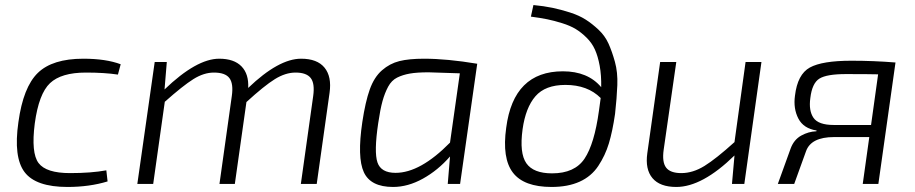

<svg xmlns="http://www.w3.org/2000/svg" viewBox="-20 -730 3630 762"><path d="M402 -54 407 -10Q335 12 248 12Q122 12 77.5 -47Q33 -106 53 -245Q72 -384 130 -440.5Q188 -497 311 -497Q400 -497 459 -475L448 -434Q395 -442 321 -442Q223 -442 178.5 -400Q134 -358 118 -240Q103 -123 133 -83Q163 -43 258 -43Q342 -43 402 -54Z M642 -484 633 -375Q760 -497 850 -497Q909 -497 938.5 -466.5Q968 -436 965 -381Q1086 -497 1175 -497Q1239 -497 1268 -461.5Q1297 -426 1288 -362L1237 0H1174L1223 -349Q1230 -399 1213 -420.5Q1196 -442 1153 -442Q1113 -442 1071 -416Q1029 -390 958 -325L912 0H851L900 -349Q907 -398 890.5 -420Q874 -442 829 -442Q789 -442 747.5 -416Q706 -390 634 -326L588 0H525L594 -484Z M1806 0H1757L1766 -109Q1718 -54 1658.5 -21Q1599 12 1540 12Q1451 12 1424 -46.5Q1397 -105 1418 -246Q1430 -326 1447.5 -375Q1465 -424 1496 -451Q1527 -478 1565 -487.5Q1603 -497 1663 -497Q1754 -497 1874 -477ZM1766 -164 1805 -439Q1699 -443 1681 -443Q1635 -443 1606.5 -438Q1578 -433 1556 -422Q1534 -411 1520.5 -386Q1507 -361 1498 -328.5Q1489 -296 1481 -241Q1464 -127 1478 -85.5Q1492 -44 1550 -44Q1648 -44 1766 -164Z M2087 -664 2097 -710Q2139 -706 2172.5 -699Q2206 -692 2242 -680.5Q2278 -669 2304 -652.5Q2330 -636 2355.5 -612Q2381 -588 2395 -557Q2409 -526 2420.5 -484.5Q2432 -443 2430 -392Q2428 -341 2421 -278Q2411 -209 2396.5 -161Q2382 -113 2354.5 -71.5Q2327 -30 2280.5 -9Q2234 12 2169 12Q2059 12 2015.5 -45Q1972 -102 1989 -223Q2018 -447 2214 -447Q2313 -447 2366 -384Q2367 -431 2360 -469Q2353 -507 2341 -533.5Q2329 -560 2307.5 -581Q2286 -602 2264.5 -615Q2243 -628 2211 -638Q2179 -648 2152 -653.5Q2125 -659 2087 -664ZM2171 -42Q2261 -42 2300 -100.5Q2339 -159 2357 -290Q2359 -305 2364 -341Q2312 -393 2224 -393Q2144 -393 2105 -348Q2066 -303 2054 -217Q2041 -122 2069 -82Q2097 -42 2171 -42Z M3002 -484 2934 0H2885L2895 -113Q2767 12 2664 12Q2599 12 2569.5 -23Q2540 -58 2549 -122L2600 -484H2664L2614 -136Q2607 -87 2623.5 -65Q2640 -43 2684 -43Q2730 -43 2776 -71.5Q2822 -100 2895 -166L2939 -484Z M3534 -482 3466 0H3404L3430 -186H3290Q3199 -186 3179 -130L3132 0H3067L3118 -141Q3131 -176 3160 -192Q3189 -208 3220 -209L3221 -212Q3169 -220 3148.5 -259.5Q3128 -299 3135 -350Q3145 -435 3194 -462Q3243 -489 3359 -489Q3447 -489 3534 -482ZM3437 -234 3465 -435Q3429 -436 3337 -436Q3261 -436 3232 -418Q3203 -400 3196 -341Q3189 -291 3208.5 -262.5Q3228 -234 3289 -234Z"/></svg>

Font: Exo 2.0 Light
Style: Italic
Weight: 300
Italic angle: -8°
Designer: Natanael Gama
Version: Version 1.001;PS 001.001;hotconv 1.0.70;makeotf.lib2.5.58329